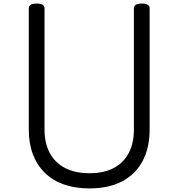

<svg xmlns="http://www.w3.org/2000/svg" viewBox="-20 -1035 998 1074"><path d="M481 19Q401 19 338 -3Q275 -25 231 -68Q187 -111 164 -172Q141 -233 141 -311V-988Q141 -1002 152 -1008.5Q163 -1015 185 -1015Q207 -1015 218 -1008.5Q229 -1002 229 -988V-311Q229 -234 258.5 -179Q288 -124 344.5 -95Q401 -66 481 -66Q561 -66 616 -95Q671 -124 700 -179Q729 -234 729 -311V-988Q729 -1002 740 -1008.5Q751 -1015 773 -1015Q817 -1015 817 -988V-311Q817 -207 777 -133Q737 -59 662 -20Q587 19 481 19Z"/></svg>

Font: Playwrite ES
Style: Regular
Weight: 400
Designer: Veronika Burian, José Scaglione
Foundry: TypeTogether
Version: Version 1.002